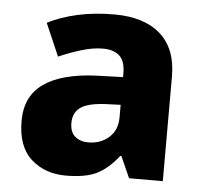

<svg xmlns="http://www.w3.org/2000/svg" viewBox="-45 -606 701 663"><g transform="rotate(5 305.0 -274.5)"><path d="M326 -559Q429 -559 485.5 -509Q542 -459 542 -363V0H425L392 -74H388Q353 -29 314 -9.5Q275 10 206 10Q134 10 86 -33Q38 -76 38 -165Q38 -251 100 -294.5Q162 -338 282 -343L374 -346V-359Q374 -402 353.5 -420Q333 -438 297 -438Q262 -438 222.5 -426Q183 -414 144 -397L95 -510Q140 -533 198 -546Q256 -559 326 -559ZM323 -248Q260 -245 235 -226.5Q210 -208 210 -173Q210 -141 228 -126Q246 -111 274 -111Q316 -111 345 -136.5Q374 -162 374 -206V-250Z"/></g></svg>

Font: Noto Sans Syriac ExtraBold
Style: Regular
Weight: 800
Designer: Patrick Giasson and the Monotype Design Team
Foundry: Monotype Imaging Inc.
Version: Version 3.000; ttfautohint (v1.8.4.7-5d5b)